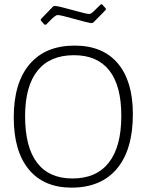

<svg xmlns="http://www.w3.org/2000/svg" viewBox="-20 -854 671 880"><path d="M448 -834 465 -815V-809L408 -751L400 -748Q381 -750 319.5 -767.5Q258 -785 245 -785Q241 -785 237 -783Q233 -781 227.5 -776.5Q222 -772 217.5 -767.5Q213 -763 205 -755Q197 -747 191 -741H184L167 -760V-766L224 -825L232 -827Q252 -825 314 -807.5Q376 -790 388 -790Q394 -790 400 -794Q406 -798 420.5 -813Q435 -828 442 -834ZM322 -645Q451 -645 520 -563.5Q589 -482 589 -331Q589 -168 516 -81Q443 6 308 6Q181 6 112 -77.5Q43 -161 43 -316Q43 -474 115.5 -559.5Q188 -645 322 -645ZM319 -601Q209 -601 152 -530Q95 -459 95 -321Q95 -180 150 -108Q205 -36 312 -36Q422 -36 479 -109Q536 -182 536 -323Q536 -461 481 -531Q426 -601 319 -601Z"/></svg>

Font: Alegreya Sans Light
Style: Regular
Weight: 300
Designer: Juan Pablo del Peral
Foundry: Huerta Tipografica
Version: Version 2.007